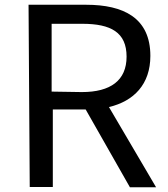

<svg xmlns="http://www.w3.org/2000/svg" viewBox="-20 -761 706 807"><path d="M105 25H202V-301H340L526 26H636L438 -311C543 -336 612 -407 612 -526C612 -686 499 -741 342 -741H100ZM197 -376V-661H326C446 -661 512 -625 512 -523C512 -423 445 -374 324 -374Z"/></svg>

Font: GenEiGothic-pro-Regular
Style: Regular
Weight: 400
Designer: Ryoko NISHIZUKA (kana & ideographs); Paul D. Hunt (Latin, Greek & Cyrillic); Wenlong ZHANG (bopomofo); Sandoll Communica
Foundry: Adobe Systems Incorporated; o_tamon
Version: Version 1.000.140830